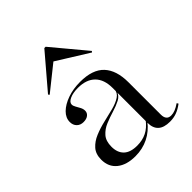

<svg xmlns="http://www.w3.org/2000/svg" viewBox="-187 -783 916 916"><g transform="rotate(-45 271.5 -324.5)"><path d="M354.8 -206.5V-296.8Q354.8 -353.2 324.6 -383.5Q294.4 -413.7 237.9 -413.7Q204 -413.7 182.3 -403.6Q160.5 -393.5 160.5 -378.2Q160.5 -369.4 166.9 -358.5Q173.4 -347.6 179.4 -335.9Q185.5 -324.2 185.5 -312.1Q185.5 -297.6 173.8 -288.3Q162.1 -279 141.9 -279Q121 -279 108.1 -291.9Q95.2 -304.8 95.2 -325.8Q95.2 -354 118.1 -376.6Q141.1 -399.2 179.8 -412.9Q218.5 -426.6 265.3 -426.6Q349.2 -426.6 388.3 -384.7Q427.4 -342.7 427.4 -262.1V-206.5ZM201.6 11.3Q142.7 11.3 108.5 -16.1Q74.2 -43.5 74.2 -92.7Q74.2 -130.6 94.4 -153.2Q114.5 -175.8 146.4 -189.1Q178.2 -202.4 213.7 -210.5Q249.2 -218.5 281.5 -227Q313.7 -235.5 334.7 -249.2Q355.6 -262.9 356.5 -286.3L357.3 -270.2Q350.8 -247.6 328.2 -235.9Q305.6 -224.2 276.2 -215.3Q246.8 -206.5 218.5 -194.8Q190.3 -183.1 171.4 -161.7Q152.4 -140.3 152.4 -101.6Q152.4 -62.1 175 -40.3Q197.6 -18.5 243.5 -18.5Q279 -18.5 306.9 -32.3Q334.7 -46 358.1 -76.6L358.9 -66.1Q329.8 -28.2 289.9 -8.5Q250 11.3 201.6 11.3ZM427.4 -43.5Q427.4 -25 435.5 -15.3Q443.5 -5.6 459.7 -5.6Q473.4 -5.6 487.5 -11.3Q501.6 -16.9 519.4 -29L524.2 -21Q501.6 -4 480.6 3.6Q459.7 11.3 434.7 11.3Q394.4 11.3 374.6 -6.9Q354.8 -25 354.8 -60.5V-206.5H427.4ZM119.4 -485.5 114.5 -491.9 258.9 -661.3H267.7L409.7 -491.1L404.8 -485.5L227.4 -596L255.6 -594.4Z"/></g></svg>

Font: Playfair 144pt SemiExpanded Light
Style: Regular
Weight: 300
Width: 6
Designer: Claus Eggers Sørensen
Foundry: Claus Eggers Sørensen
Version: Version 2.203